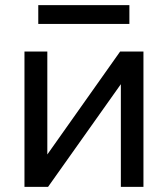

<svg xmlns="http://www.w3.org/2000/svg" viewBox="-20 -725 646 747"><path d="M128.9 -631.8V-705.1H483.4V-631.8ZM450.2 -397.5 167 2H75.2V-524.4H164.1V-124L447.3 -524.4H538.1V2H450.2Z"/></svg>

Font: Gen Shin Gothic Regular
Style: Regular
Weight: 400
Designer: [Source Han Sans]
Ryoko NISHIZUKA  (kana & ideographs); Paul D. Hunt (Latin, Greek & Cyrillic); Wenlong ZHANG  (bopomofo
Version: Version 1.002.20150607